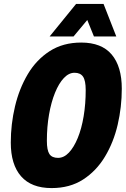

<svg xmlns="http://www.w3.org/2000/svg" viewBox="-20 -943 641 979"><path d="M243 16Q140 16 87.5 -44Q35 -104 35 -216Q35 -310 56.5 -400.5Q78 -491 121.5 -564.5Q165 -638 233 -682Q301 -726 394 -726Q498 -726 549.5 -665Q601 -604 601 -491Q601 -397 580 -307Q559 -217 515 -144Q471 -71 403.5 -27.5Q336 16 243 16ZM276 -138Q306 -138 331.5 -165Q357 -192 376.5 -239.5Q396 -287 406.5 -350Q417 -413 417 -484Q417 -532 403.5 -552Q390 -572 360 -572Q331 -572 305.5 -545Q280 -518 260.5 -470Q241 -422 230 -359Q219 -296 219 -225Q219 -177 232 -157.5Q245 -138 276 -138ZM233 -757 368 -923H508L573 -757H459L425 -841L355 -757Z"/></svg>

Font: Geist Mono Black
Style: Italic
Weight: 900
Italic angle: -12°
Monospace: yes
Designer: Basement.studio, Andrés Briganti, Mateo Zaragoza
Foundry: Basement.studio, Vercel, Andrés Briganti, Guido Ferreyra, Mateo Zaragoza
Version: Version 1.500; ttfautohint (v1.8.4.7-5d5b)